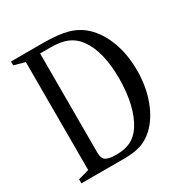

<svg xmlns="http://www.w3.org/2000/svg" viewBox="-174 -900 997 1039"><g transform="rotate(-30 324.0 -381.0)"><path d="M37.5 0V-25L105.5 -44V-718.5L37.5 -737.5V-761.5H237Q333 -761.5 390.8 -745.2Q448.5 -729 491 -689.5Q545 -639 574.8 -558.2Q604.5 -477.5 604.5 -379.5Q604.5 -278.5 572.8 -193.8Q541 -109 485.5 -58.5Q450.5 -27 408.8 -13.5Q367 0 307 0ZM277.5 -39.5Q334 -39.5 370.8 -57.8Q407.5 -76 435 -118Q466 -166 482.2 -235.8Q498.5 -305.5 498.5 -390Q498.5 -560 433.5 -648.5Q404.5 -687 364 -703.8Q323.5 -720.5 259 -720.5H195.5V-99Q195.5 -65.5 213.5 -52.5Q231.5 -39.5 277.5 -39.5Z"/></g></svg>

Font: Libre Caslon Condensed
Style: Regular
Weight: 400
Designer: Pablo Impallari, Rodrigo Fuenzalida, Katja Schimmel, Ertekin Erdin
Foundry: Pablo Impallari, Rodrigo Fuenzalida
Version: Version 2.000; ttfautohint (v1.8.4.7-5d5b);gftools[0.9.33]